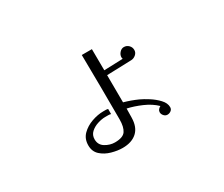

<svg xmlns="http://www.w3.org/2000/svg" viewBox="-94 -742 1189 1019"><g transform="rotate(-30 500.0 -233.0)"><path d="M738 -27Q738 -14 728 -6.5Q718 1 706 1Q694 1 685 -9Q676 -19 676 -31Q676 -40 682 -47Q688 -54 696 -58Q665 -88 620 -107.5Q575 -127 534 -136L533 -80Q532 -23 500 6Q468 35 412 35Q381 35 345.5 25Q310 15 285 -7.5Q260 -30 260 -68Q260 -108 285.5 -133.5Q311 -159 348 -172Q385 -185 419 -185Q427 -185 434 -185Q441 -185 448 -183V-152Q439 -154 430.5 -154Q422 -154 413 -154Q392 -154 366.5 -146Q341 -138 323 -121.5Q305 -105 305 -79Q305 -45 333 -28Q361 -11 391 -11Q441 -11 457 -35Q473 -59 473 -105Q473 -303 470 -501H532L533 -371L648 -375Q646 -381 646 -385Q646 -400 657.5 -413Q669 -426 684 -426Q701 -426 713 -414Q725 -402 725 -385Q725 -369 712.5 -358Q700 -347 685 -346L533 -341L534 -174Q577 -162 617 -144Q637 -135 665.5 -117Q694 -99 716 -75.5Q738 -52 738 -27Z"/></g></svg>

Font: Kaisei Decol
Style: Regular
Weight: 400
Designer: Font-Kai, 金井和夫
Foundry: KAZUO KANAI
Version: Version 5.003